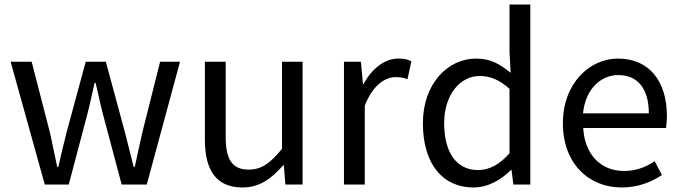

<svg xmlns="http://www.w3.org/2000/svg" viewBox="-20 -816 3011 849"><path d="M178 0H284L361 -291C375 -343 386 -394 398 -449H403C416 -394 426 -344 440 -293L518 0H629L776 -543H688L609 -229C597 -177 587 -128 576 -78H571C558 -128 546 -177 533 -229L448 -543H359L274 -229C261 -177 249 -128 238 -78H233C222 -128 212 -177 201 -229L120 -543H27Z M1053 13C1127 13 1181 -26 1232 -85H1235L1242 0H1318V-543H1227V-158C1175 -94 1136 -66 1080 -66C1008 -66 978 -109 978 -210V-543H886V-199C886 -60 938 13 1053 13Z M1501 0H1593V-349C1629 -441 1684 -475 1729 -475C1752 -475 1764 -472 1782 -466L1799 -545C1782 -554 1765 -557 1741 -557C1681 -557 1625 -513 1587 -444H1585L1576 -543H1501Z M2074 13C2139 13 2197 -22 2239 -64H2242L2250 0H2325V-796H2233V-587L2238 -494C2190 -533 2149 -557 2085 -557C1961 -557 1850 -447 1850 -271C1850 -90 1938 13 2074 13ZM2094 -64C1999 -64 1944 -141 1944 -272C1944 -396 2014 -480 2101 -480C2146 -480 2188 -464 2233 -423V-138C2188 -88 2144 -64 2094 -64Z M2729 13C2802 13 2860 -11 2907 -42L2875 -103C2834 -76 2792 -60 2739 -60C2636 -60 2565 -134 2559 -250H2925C2927 -264 2929 -282 2929 -302C2929 -457 2851 -557 2712 -557C2588 -557 2469 -448 2469 -271C2469 -92 2584 13 2729 13ZM2558 -315C2569 -423 2637 -484 2714 -484C2799 -484 2849 -425 2849 -315Z"/></svg>

Font: Noto Sans CJK JP
Style: Regular
Weight: 400
Designer: Ryoko NISHIZUKA 西塚涼子 (kana, bopomofo & ideographs); Paul D. Hunt (Latin, Greek & Cyrillic); Sandoll Communications 산돌커뮤니
Foundry: Adobe
Version: Version 2.004;hotconv 1.0.118;makeotfexe 2.5.65603